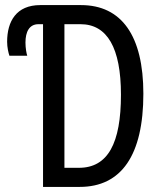

<svg xmlns="http://www.w3.org/2000/svg" viewBox="-20 -734 632 754"><path d="M149 0H293C457 0 543 -125 543 -366C543 -593 458 -714 298 -714H138C44 -714 8 -650 8 -570C8 -548 13 -527 17 -515H87C84 -524 80 -545 80 -567C80 -609 95 -639 131 -639H149ZM233 -75V-639H296C401 -639 455 -546 455 -362C455 -172 404 -75 290 -75Z"/></svg>

Font: Noto Sans UI Condensed
Style: Regular
Weight: 400
Width: 3
Designer: Monotype Design Team
Foundry: Monotype Imaging Inc.
Version: Version 1.901